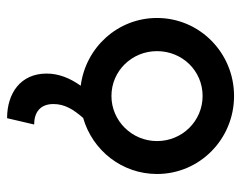

<svg xmlns="http://www.w3.org/2000/svg" viewBox="-90 -378 687 547"><g transform="rotate(90 253.5 -104.5)"><path d="M316.7 218.8 334.7 141.7C300.7 141.7 276.4 125 276.4 86.8C276.4 54.9 291.7 29.9 316 2.1C408.3 -24.3 475.7 -108.3 475.7 -208.3C475.7 -329.9 376.4 -427.8 253.5 -427.8C130.6 -427.8 31.2 -329.9 31.2 -208.3C31.2 -96.5 115.3 -4.9 224.3 9C202.1 40.3 189.6 72.2 189.6 106.2C189.6 180.6 245.8 218.8 316.7 218.8ZM253.5 -78.5C181.9 -78.5 125.7 -136.8 125.7 -208.3C125.7 -280.6 181.9 -338.2 253.5 -338.2C324.3 -338.2 381.9 -280.6 381.9 -208.3C381.9 -136.8 324.3 -78.5 253.5 -78.5Z"/></g></svg>

Font: Afacad Medium
Style: Regular
Weight: 500
Designer: Kristian Moeller
Foundry: Dicotype
Version: Version 1.000